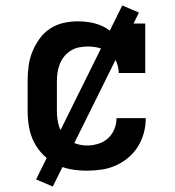

<svg xmlns="http://www.w3.org/2000/svg" viewBox="-20 -616 640 702"><path d="M298 8Q268 8 239.5 3Q211 -2 185 -15.5Q159 -29 138 -50Q117 -71 104 -97Q91 -123 86 -152Q81 -181 81 -210V-320Q81 -347 84.5 -374Q88 -401 98 -426Q108 -451 124 -473.5Q140 -496 162.5 -511Q185 -526 211.5 -532Q238 -538 265 -538Q287 -538 308 -534.5Q329 -531 348.5 -523Q368 -515 384.5 -501.5Q401 -488 414 -471V-530H511V-349H414Q414 -370 405.5 -390Q397 -410 380.5 -422.5Q364 -435 343.5 -440.5Q323 -446 302 -446Q286 -446 270 -443Q254 -440 240 -431.5Q226 -423 215.5 -410.5Q205 -398 199 -383Q193 -368 190.5 -352Q188 -336 188 -320V-210Q188 -186 193.5 -162.5Q199 -139 214 -120.5Q229 -102 251.5 -93Q274 -84 298 -84Q318 -84 338.5 -90Q359 -96 374.5 -110Q390 -124 398 -143.5Q406 -163 406 -184Q406 -184 406 -184Q406 -184 406 -184H513Q513 -184 513 -184Q513 -184 513 -184Q513 -157 506 -130.5Q499 -104 484.5 -80.5Q470 -57 449 -39.5Q428 -22 403.5 -11Q379 0 352 4Q325 8 298 8ZM173 66 112 40 427 -596 488 -570 443 -479Z"/></svg>

Font: Iosevka Curly Slab SmBdEx
Style: Regular
Weight: 600
Width: 7
Monospace: yes
Designer: Belleve Invis
Foundry: Belleve Invis
Version: Version 11.1.0; ttfautohint (v1.8.3)